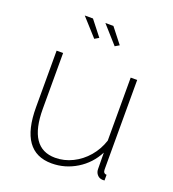

<svg xmlns="http://www.w3.org/2000/svg" viewBox="-135 -833 850 945"><g transform="rotate(20 290.5 -360.0)"><path d="M76 -224V-520H110V-228Q110 -22 249 -22Q296 -22 339.5 -43.5Q383 -65 415.5 -103Q448 -141 464 -190V-520H498V-52Q498 -30 516 -30V0Q502 1 497 -1Q484 -4 475.5 -15.5Q467 -27 467 -42L466 -128Q433 -64 372.5 -27Q312 10 242 10Q76 10 76 -224ZM255 -730H297L359 -651L337 -638ZM147 -730H190L252 -651L230 -638Z"/></g></svg>

Font: Raleway ExtraLight
Style: Regular
Weight: 200
Designer: Matt McInerney, Pablo Impallari, Rodrigo Fuenzalida
Foundry: Matt McInerney, Pablo Impallari, Rodrigo Fuenzalida
Version: Version 4.026